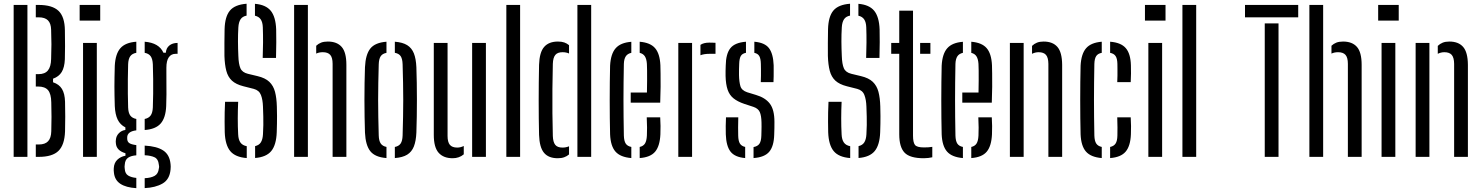

<svg xmlns="http://www.w3.org/2000/svg" viewBox="-20 -826 7800 1011"><path d="M51.9 0V-800H124.4V0ZM168.5 0V-65.2H184.2Q217.3 -65.2 233.2 -82.2Q249.2 -99.1 250 -135Q251.2 -175.5 251.2 -211.2Q251.2 -246.8 250 -287Q249.2 -332.1 232.9 -351.3Q216.7 -370.4 180.6 -370.4H168.5V-435.6H183Q216.5 -435.6 232.4 -455.2Q248.4 -474.8 249.2 -515.5Q250.8 -556.2 250.8 -592.5Q250.8 -628.8 249.2 -669Q248.4 -703.1 232.4 -718.9Q216.5 -734.8 183.8 -734.8H168.5V-800H183.8Q255.3 -800 288.1 -768.9Q320.9 -737.7 321.7 -665.8Q322.5 -618.4 322.5 -582.8Q322.5 -547.1 321.5 -513.8Q319.7 -471.3 305 -447Q290.3 -422.7 259.3 -411.6V-392.8Q291.4 -382.2 306.3 -357.6Q321.3 -333 322.5 -290Q323.5 -248.1 323.5 -212.2Q323.5 -176.3 322.5 -134.2Q320 -62.8 287.8 -31.4Q255.7 0 184.2 0Z M399.4 -717.6V-800H507.7V-717.6ZM417.3 0V-600H489.8V0Z M697.8 164.8Q643.5 161.5 613.6 141.7Q583.7 121.8 579.9 83.2Q579.1 77 578.8 71.2Q578.4 65.4 579.1 59.5Q580.7 31.5 597.8 15.1Q614.8 -1.3 640.6 -6.1V-19.1Q593 -33 590.2 -71.2Q589.5 -77.6 589.5 -80.7Q589.5 -83.7 590.2 -89.4Q591.6 -109.7 605.7 -124.3Q619.8 -139 640.2 -141.7V-155.3Q612.9 -168.9 599.6 -196.2Q586.4 -223.5 584.4 -267.4Q583.5 -298.6 583 -323.2Q582.5 -347.8 582.5 -371Q582.5 -394.1 583 -420.1Q583.5 -446.1 584.4 -480.1Q587.8 -542.5 614 -572.3Q640.2 -602.2 697.8 -606.3V-547.9Q676 -544.1 665.9 -529.9Q655.7 -515.7 654.7 -487.3Q653.7 -448.8 653.2 -409.7Q652.8 -370.5 653.2 -332.7Q653.7 -295 654.7 -260.2Q655.7 -231.7 665.9 -217.8Q676.2 -203.8 697.8 -199.6V-139.6Q673.5 -136.8 661.6 -127.2Q649.8 -117.6 649.8 -102.4Q649.8 -100.7 649.8 -99.3Q649.8 -98 649.8 -96.2Q649.8 -80.3 660.5 -72.8Q671.2 -65.2 697.8 -61.9V-8.1Q671.7 -6.5 655.1 4.1Q638.5 14.7 636.9 41.2Q635.9 46.8 635.9 52.1Q635.9 57.5 636.9 63.2Q638.5 88.6 655.3 98.6Q672 108.5 697.8 110.8ZM741.9 164.5V112.3Q774.3 110.9 793.8 100.2Q813.3 89.5 816.3 61.8Q817.9 56.1 817.8 50.6Q817.7 45.2 816.1 39.5Q813.2 11.3 793.9 2.2Q774.7 -6.9 741.9 -8.6V-59.3Q805.8 -55.9 839.6 -33.6Q873.4 -11.4 878.1 38.5Q878.8 44.1 878.9 51.1Q879 58.1 878.1 66.3Q873.5 118.8 835.9 140.4Q798.4 162 741.9 164.5ZM741.9 -141.4V-199.6Q763 -203.8 773.2 -217.8Q783.4 -231.7 784.8 -260.2Q786.2 -295 786.5 -332.7Q786.7 -370.5 786.5 -409.7Q786.2 -448.8 784.8 -487.3Q783.4 -515.7 773.4 -529.8Q763.4 -544 741.9 -547.8V-606.3Q817.6 -600.3 840.6 -548.2H853.2Q854.9 -572.8 871.6 -586.3Q888.2 -599.9 915.1 -600V-542.6H904.9Q881.5 -542.6 868.8 -524.4Q856.1 -506.1 856.1 -469.2V-443.8Q856.1 -409.1 856.3 -382.3Q856.6 -355.5 856.5 -328.9Q856.5 -302.2 855.1 -267.4Q852.4 -205.6 826 -175.6Q799.7 -145.6 741.9 -141.4Z M1279.3 6.3Q1218.9 1.7 1192.4 -30.4Q1165.8 -62.5 1163.4 -129.8Q1162.9 -159.7 1162.7 -184.7Q1162.5 -209.7 1163.1 -234.9Q1163.7 -260.2 1165.1 -290.1H1234.1Q1232.1 -246.4 1232 -203Q1231.9 -159.5 1234.1 -118.5Q1235.3 -90.8 1246 -75.6Q1256.6 -60.4 1279.3 -56.2ZM1323.3 5.9V-56.6Q1344.1 -61.3 1353.6 -76.5Q1363.1 -91.6 1364.7 -118.5Q1366.3 -145.8 1366.6 -167.5Q1367 -189.3 1366.4 -212.2Q1365.9 -235.1 1364.7 -265.2Q1363.5 -301.3 1354 -325.8Q1344.6 -350.4 1316.3 -358L1261.7 -371.8Q1222.4 -381.8 1201.2 -401.4Q1180.1 -421.1 1171.7 -453.1Q1163.3 -485 1161.8 -531.4Q1161.3 -563 1161.7 -599.9Q1162.1 -636.8 1162.6 -671.6Q1164.2 -738.5 1190.5 -770.1Q1216.8 -801.7 1278.5 -806.3V-743.8Q1256.7 -739.6 1246.8 -724.5Q1236.8 -709.4 1235.1 -682.1Q1232.9 -644.7 1233.1 -607Q1233.3 -569.2 1235.1 -531.4Q1236.4 -488.8 1245.9 -466.7Q1255.4 -444.6 1285.3 -437.4L1336 -425.2Q1376.5 -415.7 1398.1 -395.2Q1419.6 -374.7 1428.1 -342.5Q1436.6 -310.3 1437.8 -265.2Q1438.7 -235.8 1438.7 -215.2Q1438.7 -194.5 1438.4 -175.1Q1438.1 -155.6 1437.2 -129.8Q1434.8 -62.9 1408.5 -30.8Q1382.2 1.3 1323.3 5.9ZM1363.3 -521.1Q1364.8 -561.1 1365.1 -601.6Q1365.4 -642.1 1363.9 -682.1Q1363 -708.9 1353 -723.8Q1343.1 -738.7 1322.5 -743.3V-805.9Q1379.3 -801.3 1405.5 -769.5Q1431.8 -737.6 1434.2 -670.8Q1435.2 -643.7 1434.8 -604Q1434.5 -564.3 1433.4 -521.1Z M1528.7 0V-800H1601.2V0ZM1731.4 0V-489.8Q1731.4 -522.7 1719 -536.9Q1706.6 -551.1 1679.8 -551.1Q1660.1 -551.1 1645 -543.8V-585.1Q1656.3 -595.9 1670.6 -601.5Q1685 -607.2 1706.2 -607.2Q1754.4 -607.2 1779.2 -578.9Q1803.9 -550.7 1803.9 -484.7V0Z M1901.8 -127.8Q1900.5 -166.7 1899.8 -210.3Q1899 -254 1899 -299.3Q1899 -344.6 1899.7 -388.5Q1900.4 -432.4 1901.8 -472Q1904.9 -538.8 1929.9 -570.3Q1954.8 -601.7 2015 -606.3V-547.7Q1993.7 -543.8 1984.5 -529.7Q1975.2 -515.6 1974.3 -487.3Q1972.9 -435.8 1972 -389.9Q1971.1 -344.1 1971.1 -299.9Q1971.1 -255.6 1972 -209.8Q1972.9 -163.9 1974.3 -112.5Q1975.2 -84.5 1984.7 -70.5Q1994.1 -56.5 2015 -52.3V6.3Q1955 1.7 1930 -29.7Q1904.9 -61.2 1901.8 -127.8ZM2059.1 6.3V-52.1Q2080.3 -56.3 2089.7 -70.4Q2099.1 -84.4 2100 -112.5Q2101.4 -164.4 2102.4 -210.2Q2103.3 -256 2103.3 -300.1Q2103.3 -344.2 2102.4 -390Q2101.4 -435.8 2100 -487.3Q2099.1 -516.2 2089.9 -530.1Q2080.7 -544.1 2059.1 -547.9V-606.3Q2099.8 -603.3 2124 -588.3Q2148.1 -573.3 2159.4 -544.8Q2170.6 -516.3 2172.5 -472Q2173.9 -433.1 2174.6 -389.4Q2175.3 -345.7 2175.3 -300.6Q2175.3 -255.5 2174.6 -211.5Q2173.9 -167.5 2172.5 -127.8Q2170.6 -83.8 2159.4 -55Q2148.1 -26.3 2124 -11.5Q2099.8 3.3 2059.1 6.3Z M2264.2 -115.7V-600H2336.7V-110.2Q2336.7 -77.9 2348.8 -63.4Q2361 -48.9 2387.5 -48.9Q2404.9 -48.9 2422 -57.3V-13.3Q2397.7 7.2 2363.5 7.2Q2315.4 7.2 2289.8 -21.4Q2264.2 -50.1 2264.2 -115.7ZM2466.1 0V-600H2538.6V0Z M2646.2 0V-800H2718.7V0Z M2818.5 -115.7Q2817.5 -157.1 2817 -202.8Q2816.5 -248.5 2816.5 -296Q2816.5 -343.6 2817 -391.3Q2817.5 -439 2818.5 -484.7Q2820.6 -550.7 2845.3 -578.9Q2869.9 -607.2 2918 -607.2Q2937.8 -607.2 2951.6 -602.3Q2965.4 -597.4 2976.3 -588.1V-544.3Q2961.2 -551.1 2942.2 -551.1Q2916 -551.1 2904.1 -536.8Q2892.1 -522.5 2891 -489.8Q2889.3 -423.2 2888.8 -357.9Q2888.2 -292.5 2888.8 -230.4Q2889.3 -168.3 2891 -110.2Q2892.1 -77.9 2903.7 -63.4Q2915.2 -48.9 2941.8 -48.9Q2960.4 -48.9 2976.3 -55.7V-12.8Q2965.2 -3.1 2950.9 2Q2936.6 7.2 2916.8 7.2Q2868.3 7.2 2844.5 -21.5Q2820.6 -50.2 2818.5 -115.7ZM3020.4 0V-800H3092.9V0Z M3192.5 -118.7Q3191.5 -157.6 3191 -203.8Q3190.5 -249.9 3190.5 -298.6Q3190.5 -347.2 3191 -393.9Q3191.5 -440.5 3192.5 -480.1Q3195.8 -542.4 3221.9 -572Q3247.9 -601.7 3304.3 -605.9V-547.8Q3284.3 -543.4 3275.1 -529.4Q3265.9 -515.4 3265 -489.6Q3264 -437.4 3263.5 -391.4Q3263 -345.4 3263 -301.2Q3263 -256.9 3263.5 -210.8Q3264 -164.7 3265 -112.3Q3265.9 -83.4 3274.9 -69.8Q3283.9 -56.2 3304.3 -52.3V6.3Q3246.5 1.6 3220.8 -27.8Q3195.1 -57.1 3192.5 -118.7ZM3348.4 6.3V-52.2Q3367.4 -56.4 3376.2 -70.3Q3384.9 -84.1 3386.3 -112.3Q3387.3 -130.6 3387.1 -154.5Q3386.9 -178.4 3385.5 -208H3456.4Q3457.8 -186.7 3458.1 -162.5Q3458.4 -138.4 3457.4 -118.7Q3454.6 -57 3429.8 -27.4Q3405.1 2.2 3348.4 6.3ZM3301.1 -285.3V-338.7H3386.5Q3387.3 -372.6 3387.4 -402.3Q3387.6 -432 3387.3 -454.5Q3387.1 -477 3386.3 -489.6Q3384.6 -515.2 3375.8 -529.2Q3367 -543.2 3348.4 -547.7V-606.2Q3404 -601.7 3429.2 -572.7Q3454.5 -543.7 3457.4 -482.5Q3457.9 -467.5 3458.3 -437.8Q3458.8 -408.1 3458.5 -368.8Q3458.3 -329.6 3456.4 -285.3Z M3551.7 0V-600H3624.2V0ZM3668.3 -535.1V-589.8Q3685.4 -601.6 3715.3 -601.6Q3723.9 -601.6 3732.8 -601.2Q3741.6 -600.8 3747.6 -600.6V-542.6H3716.1Q3687.2 -542.6 3668.3 -535.1Z M3801.8 -118.7Q3801.3 -138.4 3801.4 -162.5Q3801.6 -186.7 3802.8 -208H3867.5Q3866.6 -178.8 3866.6 -154.9Q3866.6 -131 3867.1 -112.3Q3867.7 -83.7 3876.1 -70.1Q3884.6 -56.5 3903.8 -52.3V6.3Q3849.4 1.7 3826.6 -27.7Q3803.9 -57.1 3801.8 -118.7ZM3947.9 6.3V-51.6Q3969.7 -55.6 3979 -69.3Q3988.2 -83 3989 -112.3Q3989.4 -126.7 3989.6 -137.3Q3989.8 -147.8 3990 -158.1Q3990.2 -168.4 3989.8 -181.2Q3989 -216.9 3980.8 -235.8Q3972.5 -254.7 3947.5 -263.2L3898.7 -279.2Q3863.7 -291 3842.3 -308.3Q3820.9 -325.6 3811.4 -353.6Q3801.8 -381.6 3800.6 -425.6Q3800.2 -440.3 3800.6 -452.9Q3801 -465.4 3801.4 -479.9Q3802.2 -542.3 3825.7 -572Q3849.1 -601.8 3908 -606.3V-547.9Q3888.3 -544.3 3880.7 -531Q3873.2 -517.8 3872.3 -489.6Q3871.8 -472.6 3871.4 -460.6Q3870.9 -448.7 3871.3 -430.7Q3872.1 -394.7 3878.7 -372.4Q3885.3 -350 3914.3 -340.2L3960 -326.3Q4009.7 -311.8 4033.8 -280.1Q4057.9 -248.3 4057.9 -184.4Q4057.9 -168.8 4057.7 -150.8Q4057.5 -132.8 4056.7 -117.1Q4055.1 -56.2 4030.6 -27Q4006.1 2.2 3947.9 6.3ZM3986 -393.6Q3986.9 -409.8 3986.9 -427.4Q3987 -445.1 3986.9 -461.4Q3986.9 -477.8 3986.4 -489.6Q3985.8 -517.2 3978.2 -530.6Q3970.6 -544 3952.1 -547.7V-606.3Q4007 -601.7 4029.2 -572.4Q4051.4 -543.2 4053.8 -482.5Q4053.9 -469.9 4053.9 -454.7Q4053.9 -439.4 4053.8 -423.6Q4053.7 -407.9 4052.8 -393.6Z M4456.8 6.3Q4396.4 1.7 4369.9 -30.4Q4343.3 -62.5 4340.9 -129.8Q4340.4 -159.7 4340.2 -184.7Q4340 -209.7 4340.6 -234.9Q4341.2 -260.2 4342.6 -290.1H4411.6Q4409.6 -246.4 4409.5 -203Q4409.4 -159.5 4411.6 -118.5Q4412.8 -90.8 4423.5 -75.6Q4434.1 -60.4 4456.8 -56.2ZM4500.8 5.9V-56.6Q4521.6 -61.3 4531.1 -76.5Q4540.6 -91.6 4542.2 -118.5Q4543.8 -145.8 4544.1 -167.5Q4544.5 -189.3 4543.9 -212.2Q4543.4 -235.1 4542.2 -265.2Q4541 -301.3 4531.5 -325.8Q4522.1 -350.4 4493.8 -358L4439.2 -371.8Q4399.9 -381.8 4378.7 -401.4Q4357.6 -421.1 4349.2 -453.1Q4340.8 -485 4339.3 -531.4Q4338.8 -563 4339.2 -599.9Q4339.6 -636.8 4340.1 -671.6Q4341.7 -738.5 4368 -770.1Q4394.3 -801.7 4456 -806.3V-743.8Q4434.2 -739.6 4424.3 -724.5Q4414.3 -709.4 4412.6 -682.1Q4410.4 -644.7 4410.6 -607Q4410.8 -569.2 4412.6 -531.4Q4413.9 -488.8 4423.4 -466.7Q4432.9 -444.6 4462.8 -437.4L4513.5 -425.2Q4554 -415.7 4575.6 -395.2Q4597.1 -374.7 4605.6 -342.5Q4614.1 -310.3 4615.3 -265.2Q4616.2 -235.8 4616.2 -215.2Q4616.2 -194.5 4615.9 -175.1Q4615.6 -155.6 4614.7 -129.8Q4612.3 -62.9 4586 -30.8Q4559.7 1.3 4500.8 5.9ZM4540.8 -521.1Q4542.3 -561.1 4542.6 -601.6Q4542.9 -642.1 4541.4 -682.1Q4540.5 -708.9 4530.5 -723.8Q4520.6 -738.7 4500 -743.3V-805.9Q4556.8 -801.3 4583 -769.5Q4609.3 -737.6 4611.7 -670.8Q4612.7 -643.7 4612.3 -604Q4612 -564.3 4610.9 -521.1Z M4672.8 -542.6V-600H4715.1V-770H4787.6V-111.7Q4787.6 -76.3 4797.8 -63Q4807.9 -49.7 4845.4 -49.7Q4859.3 -49.7 4868.4 -50.4Q4877.5 -51.1 4889.1 -52.7V2.2Q4879.4 4.4 4867.8 5.8Q4856.2 7.2 4844.3 7.2Q4771.1 7.2 4743.1 -22.2Q4715.1 -51.6 4715.1 -118.7V-542.6ZM4825.1 -542.6V-600H4879.1V-542.6Z M4938.5 -118.7Q4937.5 -157.6 4937 -203.8Q4936.5 -249.9 4936.5 -298.6Q4936.5 -347.2 4937 -393.9Q4937.5 -440.5 4938.5 -480.1Q4941.8 -542.4 4967.9 -572Q4993.9 -601.7 5050.3 -605.9V-547.8Q5030.3 -543.4 5021.1 -529.4Q5011.9 -515.4 5011 -489.6Q5010 -437.4 5009.5 -391.4Q5009 -345.4 5009 -301.2Q5009 -256.9 5009.5 -210.8Q5010 -164.7 5011 -112.3Q5011.9 -83.4 5020.9 -69.8Q5029.9 -56.2 5050.3 -52.3V6.3Q4992.5 1.6 4966.8 -27.8Q4941.1 -57.1 4938.5 -118.7ZM5094.4 6.3V-52.2Q5113.4 -56.4 5122.2 -70.3Q5130.9 -84.1 5132.3 -112.3Q5133.3 -130.6 5133.1 -154.5Q5132.9 -178.4 5131.5 -208H5202.4Q5203.8 -186.7 5204.1 -162.5Q5204.4 -138.4 5203.4 -118.7Q5200.6 -57 5175.8 -27.4Q5151.1 2.2 5094.4 6.3ZM5047.1 -285.3V-338.7H5132.5Q5133.3 -372.6 5133.4 -402.3Q5133.6 -432 5133.3 -454.5Q5133.1 -477 5132.3 -489.6Q5130.6 -515.2 5121.8 -529.2Q5113 -543.2 5094.4 -547.7V-606.2Q5150 -601.7 5175.2 -572.7Q5200.5 -543.7 5203.4 -482.5Q5203.9 -467.5 5204.3 -437.8Q5204.8 -408.1 5204.5 -368.8Q5204.3 -329.6 5202.4 -285.3Z M5297.7 0V-600H5370.2V0ZM5500.4 0V-489.8Q5500 -522.7 5487.8 -536.9Q5475.6 -551.1 5448.8 -551.1Q5439.4 -551.1 5430.9 -548.9Q5422.3 -546.7 5414.3 -542.7V-584.4Q5425.8 -595.6 5440.3 -601.4Q5454.9 -607.2 5475.2 -607.2Q5523.4 -607.2 5547.9 -578.9Q5572.4 -550.7 5572.9 -484.7V0Z M5670 -118.7Q5669 -157.6 5668.5 -203.8Q5668 -249.9 5668 -298.6Q5668 -347.2 5668.5 -393.9Q5669 -440.5 5670 -480.1Q5673.3 -542.4 5699 -572Q5724.6 -601.7 5781.4 -606.3V-547.8Q5761.4 -544.2 5752.4 -531Q5743.4 -517.8 5742.5 -489.6Q5741.5 -437.4 5741 -391.2Q5740.5 -345 5740.5 -300.6Q5740.5 -256.1 5741 -210.2Q5741.5 -164.3 5742.5 -112.3Q5743.4 -83.8 5752.4 -70.2Q5761.4 -56.5 5781.4 -52.3V6.3Q5724 1.6 5698.3 -27.8Q5672.6 -57.1 5670 -118.7ZM5825.5 6.3V-52.2Q5845.3 -56.4 5854.2 -70.1Q5863.2 -83.7 5863.8 -112.3Q5864 -131 5864.2 -154.9Q5864.4 -178.8 5863 -208H5933.9Q5935.3 -186.7 5935.6 -162.5Q5935.9 -138.4 5934.9 -118.7Q5932.5 -57 5907.1 -27.4Q5881.8 2.2 5825.5 6.3ZM5863 -393.6Q5863.9 -409.8 5864.1 -427.4Q5864.4 -445.1 5864.1 -461.4Q5863.9 -477.8 5863.8 -489.6Q5863.2 -517.7 5854.2 -530.9Q5845.3 -544.1 5825.5 -547.7V-606.3Q5882.3 -602.1 5907.8 -572.7Q5933.3 -543.3 5934.9 -482.5Q5935.5 -463.2 5935.4 -439.1Q5935.3 -415 5933.9 -393.6Z M6008.9 -717.6V-800H6117.2V-717.6ZM6026.8 0V-600H6099.3V0Z M6206.2 0V-800H6278.7V0Z M6639.7 0V-702.7H6712.2V0ZM6535.7 -734.8V-800H6815.9V-734.8Z M6874.7 0V-800H6947.2V0ZM7077.4 0V-489.8Q7077.4 -522.7 7065 -536.9Q7052.6 -551.1 7025.8 -551.1Q7006.1 -551.1 6991 -543.8V-585.1Q7002.3 -595.9 7016.6 -601.5Q7031 -607.2 7052.2 -607.2Q7100.4 -607.2 7125.2 -578.9Q7149.9 -550.7 7149.9 -484.7V0Z M7236.9 -717.6V-800H7345.2V-717.6ZM7254.8 0V-600H7327.3V0Z M7434.2 0V-600H7506.7V0ZM7636.9 0V-489.8Q7636.5 -522.7 7624.3 -536.9Q7612.1 -551.1 7585.3 -551.1Q7575.9 -551.1 7567.4 -548.9Q7558.8 -546.7 7550.8 -542.7V-584.4Q7562.3 -595.6 7576.8 -601.4Q7591.4 -607.2 7611.7 -607.2Q7659.9 -607.2 7684.4 -578.9Q7708.9 -550.7 7709.4 -484.7V0Z"/></svg>

Font: Big Shoulders Stencil Thin
Style: Regular
Weight: 100
Designer: Patric King
Foundry: XO Type Co
Version: Version 2.001